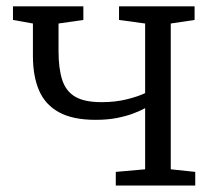

<svg xmlns="http://www.w3.org/2000/svg" viewBox="-20 -572 661 592"><path d="M337 0V-42L427.5 -50V-238.5Q413 -230.5 391.2 -222.2Q369.5 -214 340.5 -208.2Q311.5 -202.5 274.5 -202.5Q204.5 -202.5 162 -225.8Q119.5 -249 100.5 -293Q81.5 -337 81.5 -399.5V-499.5L20 -510.5V-552.5H237V-510.5L160.5 -499.5V-414.5Q160.5 -360.5 171.8 -325.8Q183 -291 211.5 -274Q240 -257 293.5 -257Q336 -257 371.8 -266Q407.5 -275 427.5 -285V-499.5L347 -510.5V-552.5H580V-510.5L506.5 -499.5V-50L582 -42V0Z"/></svg>

Font: Merriweather 24pt Light
Style: Regular
Weight: 300
Designer: Eben Sorkin
Foundry: Eben Sorkin
Version: Version 2.100